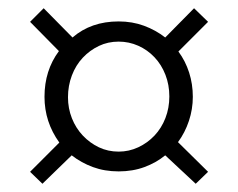

<svg xmlns="http://www.w3.org/2000/svg" viewBox="-20 -571 577 466"><path d="M156 -480Q201 -519 268 -519Q301 -519 329.5 -508.5Q358 -498 381 -480L451 -551L485 -518L413 -446Q430 -423 439 -395Q448 -367 448 -336Q448 -306 438.5 -277.5Q429 -249 412 -226L485 -154L455 -125L381 -194Q359 -176 330.5 -165.5Q302 -155 268 -155Q234 -155 205.5 -165.5Q177 -176 154 -194L83 -125L53 -154L124 -225Q88 -275 88 -336Q88 -400 123 -447L53 -518L86 -551ZM145 -335Q145 -308 154.5 -284Q164 -260 181 -242Q198 -224 220 -213.5Q242 -203 268 -203Q293 -203 315.5 -213.5Q338 -224 355 -242Q372 -260 381.5 -284.5Q391 -309 391 -337Q391 -365 381.5 -389.5Q372 -414 355 -432Q338 -450 315.5 -460Q293 -470 268 -470Q242 -470 220 -459.5Q198 -449 181 -431Q164 -413 154.5 -388Q145 -363 145 -335Z"/></svg>

Font: PTCRaleway
Style: Regular
Weight: 400
Designer: Matt McInerney, Pablo Impallari, Rodrigo Fuenzalida
Foundry: Matt McInerney, Pablo Impallari, Rodrigo Fuenzalida
Version: Version 3.000g; ttfautohint (v1.5) -l 8 -r 28 -G 28 -x 14 -D